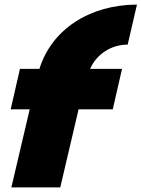

<svg xmlns="http://www.w3.org/2000/svg" viewBox="-20 -820 619 840"><path d="M29.7 0H243.6L323.8 -341.6H473.3L513.9 -518.8H374.3C402 -582.2 465.3 -624.8 538.6 -624.8L579.2 -800C371.3 -799 205.9 -691.1 152.5 -518.8H67.3L26.7 -341.6H109.9Z"/></svg>

Font: Calandify
Style: Semi Bold Italic
Weight: 700
Italic angle: -12°
Designer: Larry Fischer
Foundry: Larry Fischer
Version: Version 1.0; ttfautohint (v1.8.4.7-5d5b)